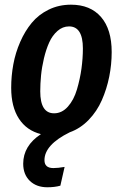

<svg xmlns="http://www.w3.org/2000/svg" viewBox="-20 -563 525 820"><path d="M277.8 2Q169.9 55.2 169.9 121.1Q169.9 154.8 208 154.8Q227.5 154.8 255.9 149.9L237.8 230Q213.9 236.8 182.1 236.8Q135.7 236.8 107.4 209.5Q79.1 182.1 79.1 136.2Q79.1 59.6 154.8 9.8Q93.8 -5.4 60.8 -56.2Q27.8 -106.9 27.8 -188Q27.8 -238.8 36.9 -288.1Q45.9 -337.4 66.2 -383.8Q86.4 -430.2 115.5 -465.3Q144.5 -500.5 187.7 -521.7Q231 -543 283.2 -543Q365.7 -543 411.4 -490.5Q457 -438 457 -340.8Q457 -287.6 446.5 -235.4Q436 -183.1 415 -135.3Q394 -87.4 358.6 -50.8Q323.2 -14.2 277.8 2ZM274.9 -450.2Q247.6 -450.2 225.6 -430.9Q203.6 -411.6 190.2 -381.8Q176.8 -352.1 167.7 -314Q158.7 -275.9 155.3 -240.7Q151.9 -205.6 151.9 -172.9Q151.9 -79.1 210.9 -79.1Q244.6 -79.1 270 -107.7Q295.4 -136.2 308.6 -180.9Q321.8 -225.6 327.9 -269.8Q334 -314 334 -356Q334 -450.2 274.9 -450.2Z"/></svg>

Font: Fira Sans Compressed Medium
Style: Italic
Weight: 500
Width: 3
Italic angle: -8°
Designer: Carrois Corporate & Edenspiekermann AG
Foundry: Carrois Corporate GbR & Edenspiekermann AG
Version: Version 4.203;PS 004.203;hotconv 1.0.88;makeotf.lib2.5.64775